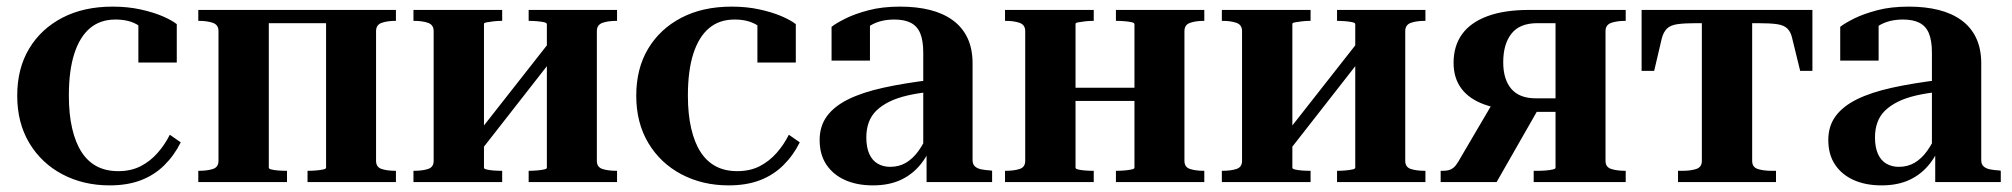

<svg xmlns="http://www.w3.org/2000/svg" viewBox="-20 -550 6077 580"><path d="M337 -33Q376 -33 405 -48Q434 -63 456 -88Q478 -113 493 -143L526 -120Q506 -80 476 -50.5Q446 -21 405.5 -5.5Q365 10 311 10Q232 10 168.5 -23.5Q105 -57 68.5 -118Q32 -179 32 -261Q32 -343 68 -403Q104 -463 168.5 -496.5Q233 -530 320 -530Q366 -530 404.5 -521.5Q443 -513 471 -501Q499 -489 514 -477V-361H398V-489Q405 -488 412 -483.5Q419 -479 424 -472Q429 -465 431.5 -457.5Q434 -450 432 -442Q419 -462 393 -476.5Q367 -491 329 -491Q283 -491 252 -465Q221 -439 204.5 -388Q188 -337 188 -261Q188 -205 198 -162Q208 -119 226.5 -90.5Q245 -62 272.5 -47.5Q300 -33 337 -33Z M640 -64V-456Q640 -475 623 -481Q606 -487 580 -487H579V-520H792V-43Q792 -40 800 -38Q808 -36 820.5 -35Q833 -34 846 -34H847V0H579V-34H580Q606 -34 623 -39.5Q640 -45 640 -64ZM965 -43V-520H1176V-487H1175Q1150 -487 1133 -481Q1116 -475 1116 -456V-64Q1116 -45 1133 -39.5Q1150 -34 1175 -34H1176V0H909V-34H910Q921 -34 934 -35Q947 -36 956 -38Q965 -40 965 -43ZM736 -480V-520H1028V-480Z M1290 -64V-456Q1290 -475 1273 -481Q1256 -487 1230 -487H1229V-520H1497V-487H1496Q1483 -487 1470.5 -485.5Q1458 -484 1450 -482.5Q1442 -481 1442 -478V-43Q1442 -40 1450 -38Q1458 -36 1470.5 -35Q1483 -34 1496 -34H1497V0H1229V-34H1230Q1256 -34 1273 -39.5Q1290 -45 1290 -64ZM1632 -43V-477Q1632 -481 1623 -483Q1614 -485 1601 -486Q1588 -487 1577 -487V-520H1844V-487H1843Q1817 -487 1800 -481Q1783 -475 1783 -456V-64Q1783 -45 1800 -39.5Q1817 -34 1843 -34H1844V0H1577V-34Q1588 -34 1601 -35Q1614 -36 1623 -38Q1632 -40 1632 -43ZM1442 -107 1409 -129 1632 -413 1664 -391Z M2207 -33Q2246 -33 2275 -48Q2304 -63 2326 -88Q2348 -113 2363 -143L2396 -120Q2376 -80 2346 -50.5Q2316 -21 2275.5 -5.5Q2235 10 2181 10Q2102 10 2038.5 -23.5Q1975 -57 1938.5 -118Q1902 -179 1902 -261Q1902 -343 1938 -403Q1974 -463 2038.5 -496.5Q2103 -530 2190 -530Q2236 -530 2274.5 -521.5Q2313 -513 2341 -501Q2369 -489 2384 -477V-361H2268V-489Q2275 -488 2282 -483.5Q2289 -479 2294 -472Q2299 -465 2301.5 -457.5Q2304 -450 2302 -442Q2289 -462 2263 -476.5Q2237 -491 2199 -491Q2153 -491 2122 -465Q2091 -439 2074.5 -388Q2058 -337 2058 -261Q2058 -205 2068 -162Q2078 -119 2096.5 -90.5Q2115 -62 2142.5 -47.5Q2170 -33 2207 -33Z M2795 -309 2794 -273Q2753 -269 2721 -261.5Q2689 -254 2666 -242.5Q2643 -231 2627.5 -216Q2612 -201 2604.5 -180.5Q2597 -160 2597 -135Q2597 -105 2606 -85Q2615 -65 2631.5 -55.5Q2648 -46 2669 -46Q2696 -46 2717 -58.5Q2738 -71 2754.5 -94Q2771 -117 2783 -146L2801 -130Q2788 -88 2763 -56Q2738 -24 2702 -7Q2666 10 2617 10Q2569 10 2533 -6Q2497 -22 2476.5 -52.5Q2456 -83 2456 -127Q2456 -169 2478 -199Q2500 -229 2542.5 -250Q2585 -271 2648.5 -285Q2712 -299 2795 -309ZM2779 0V-96L2769 -93V-391Q2769 -427 2760 -449Q2751 -471 2731.5 -481Q2712 -491 2682 -491Q2641 -491 2612 -474.5Q2583 -458 2567 -433Q2569 -447 2572 -457.5Q2575 -468 2580.5 -475Q2586 -482 2593 -486.5Q2600 -491 2608 -493V-367H2492V-469Q2506 -480 2534 -494Q2562 -508 2603.5 -519Q2645 -530 2699 -530Q2749 -530 2789 -520Q2829 -510 2858 -489Q2887 -468 2902.5 -435.5Q2918 -403 2918 -358V-66Q2918 -54 2925 -47.5Q2932 -41 2944 -38.5Q2956 -36 2973 -35L2977 -34V0Z M3077 -64V-456Q3077 -475 3060 -481Q3043 -487 3017 -487H3016V-520H3284V-487H3283Q3270 -487 3257.5 -485.5Q3245 -484 3237 -482.5Q3229 -481 3229 -478V-43Q3229 -40 3237 -38Q3245 -36 3257.5 -35Q3270 -34 3283 -34H3284V0H3016V-34H3017Q3043 -34 3060 -39.5Q3077 -45 3077 -64ZM3407 -43V-477Q3407 -481 3398 -483Q3389 -485 3376 -486Q3363 -487 3352 -487H3351V-520H3618V-487H3617Q3592 -487 3575 -481Q3558 -475 3558 -456V-64Q3558 -45 3575 -39.5Q3592 -34 3617 -34H3618V0H3351V-34H3352Q3363 -34 3376 -35Q3389 -36 3398 -38Q3407 -40 3407 -43ZM3173 -245V-285H3465V-245Z M3732 -64V-456Q3732 -475 3715 -481Q3698 -487 3672 -487H3671V-520H3939V-487H3938Q3925 -487 3912.5 -485.5Q3900 -484 3892 -482.5Q3884 -481 3884 -478V-43Q3884 -40 3892 -38Q3900 -36 3912.5 -35Q3925 -34 3938 -34H3939V0H3671V-34H3672Q3698 -34 3715 -39.5Q3732 -45 3732 -64ZM4074 -43V-477Q4074 -481 4065 -483Q4056 -485 4043 -486Q4030 -487 4019 -487V-520H4286V-487H4285Q4259 -487 4242 -481Q4225 -475 4225 -456V-64Q4225 -45 4242 -39.5Q4259 -34 4285 -34H4286V0H4019V-34Q4030 -34 4043 -35Q4056 -36 4065 -38Q4074 -40 4074 -43ZM3884 -107 3851 -129 4074 -413 4106 -391Z M4679 -480H4624Q4571 -480 4546 -448.5Q4521 -417 4521 -362Q4521 -310 4545.5 -281.5Q4570 -253 4619 -253H4709V-212H4594L4586 -215Q4514 -217 4466.5 -233.5Q4419 -250 4395 -282Q4371 -314 4371 -360Q4371 -411 4396.5 -446.5Q4422 -482 4473 -501Q4524 -520 4599 -520H4891V-487H4890Q4865 -487 4847.5 -481Q4830 -475 4830 -456V-64Q4830 -45 4847.5 -39.5Q4865 -34 4890 -34H4891V0H4613V-34H4625Q4637 -34 4649.5 -35Q4662 -36 4670.5 -38Q4679 -40 4679 -43ZM4497 -252 4625 -217 4501 0H4332V-34H4338Q4353 -34 4362 -38Q4371 -42 4378 -51Q4385 -60 4393 -75Z M5198 -480V-520H5455V-336H5418L5394 -434Q5390 -453 5379.5 -463.5Q5369 -474 5348 -477Q5327 -480 5290 -480ZM5197 -480H5104Q5069 -480 5047.5 -477Q5026 -474 5015.5 -463.5Q5005 -453 5000 -434L4977 -336H4939V-520H5197ZM5273 -64Q5273 -45 5290 -39.5Q5307 -34 5332 -34H5345V0H5049V-34H5062Q5087 -34 5104 -39.5Q5121 -45 5121 -64V-520H5273Z M5842 -309 5841 -273Q5800 -269 5768 -261.5Q5736 -254 5713 -242.5Q5690 -231 5674.5 -216Q5659 -201 5651.5 -180.5Q5644 -160 5644 -135Q5644 -105 5653 -85Q5662 -65 5678.5 -55.5Q5695 -46 5716 -46Q5743 -46 5764 -58.5Q5785 -71 5801.5 -94Q5818 -117 5830 -146L5848 -130Q5835 -88 5810 -56Q5785 -24 5749 -7Q5713 10 5664 10Q5616 10 5580 -6Q5544 -22 5523.5 -52.5Q5503 -83 5503 -127Q5503 -169 5525 -199Q5547 -229 5589.5 -250Q5632 -271 5695.5 -285Q5759 -299 5842 -309ZM5826 0V-96L5816 -93V-391Q5816 -427 5807 -449Q5798 -471 5778.5 -481Q5759 -491 5729 -491Q5688 -491 5659 -474.5Q5630 -458 5614 -433Q5616 -447 5619 -457.5Q5622 -468 5627.5 -475Q5633 -482 5640 -486.5Q5647 -491 5655 -493V-367H5539V-469Q5553 -480 5581 -494Q5609 -508 5650.5 -519Q5692 -530 5746 -530Q5796 -530 5836 -520Q5876 -510 5905 -489Q5934 -468 5949.5 -435.5Q5965 -403 5965 -358V-66Q5965 -54 5972 -47.5Q5979 -41 5991 -38.5Q6003 -36 6020 -35L6024 -34V0Z"/></svg>

Font: Roboto Serif 144pt SemiBold
Style: Regular
Weight: 600
Version: Version 1.008